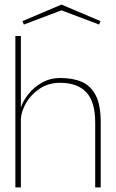

<svg xmlns="http://www.w3.org/2000/svg" viewBox="-20 -817 506 837"><path d="M47 0V-660H71V-348Q80 -377 104 -407Q128 -437 163.5 -457Q199 -477 242 -477Q298 -477 337 -460Q376 -443 397.5 -401Q419 -359 419 -285V0H395V-283Q395 -374 356 -415Q317 -456 242 -456Q191 -456 153 -430.5Q115 -405 94 -368.5Q73 -332 71 -299V0ZM248 -797 418 -725 412 -710 248 -772 84 -710 78 -725Z"/></svg>

Font: Lil Grotesk Thin
Style: Regular
Weight: 100
Designer: Bastien Sozeau
Foundry: NBR — Bastien Sozeau
Version: Version 3.003; ttfautohint (v1.8.4.7-5d5b);gftools[0.9.33]